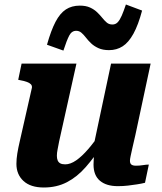

<svg xmlns="http://www.w3.org/2000/svg" viewBox="-20 -823 720 854"><path d="M243 -194Q239 -172 236 -157.5Q233 -143 233 -130Q233 -118 236.5 -109.5Q240 -101 248 -96.5Q256 -92 270 -92Q293 -92 318.5 -109.5Q344 -127 372.5 -160Q401 -193 431 -238L437 -181Q400 -124 361.5 -80Q323 -36 277.5 -12.5Q232 11 175 11Q116 11 84.5 -18Q53 -47 53 -94Q53 -116 57 -140.5Q61 -165 68 -195L122 -433Q123 -442 117.5 -448Q112 -454 100 -458.5Q88 -463 71 -466L61 -468L76 -540H320ZM582 -222Q574 -188 569 -165.5Q564 -143 561 -129Q558 -115 558 -108Q558 -96 564.5 -91Q571 -86 585 -86Q601 -86 616 -88.5Q631 -91 642 -91L625 -10Q609 -6 589.5 -3Q570 0 549 2.5Q528 5 504 5Q453 5 424.5 -19Q396 -43 396 -91Q396 -96 396.5 -104.5Q397 -113 397.5 -124.5Q398 -136 399 -149L389 -140L474 -540H650ZM465 -600Q437 -600 417.5 -609Q398 -618 385 -630.5Q372 -643 362 -656Q352 -669 342 -677.5Q332 -686 319 -686Q299 -686 288 -665Q277 -644 262 -598L189 -624Q207 -688 227 -726Q247 -764 273 -781Q299 -798 335 -798Q362 -798 380.5 -789.5Q399 -781 412 -768.5Q425 -756 435 -743.5Q445 -731 455 -722.5Q465 -714 480 -714Q494 -714 503.5 -724Q513 -734 521.5 -753.5Q530 -773 540 -803L612 -776Q595 -712 573.5 -673Q552 -634 525.5 -617Q499 -600 465 -600Z"/></svg>

Font: Roboto Serif
Style: Bold Italic
Weight: 700
Italic angle: -10°
Designer: Greg Gazdowicz
Foundry: Commercial Type
Version: Version 1.008